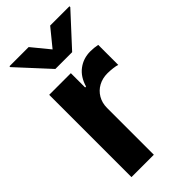

<svg xmlns="http://www.w3.org/2000/svg" viewBox="-234 -813 875 875"><g transform="rotate(-45 204.0 -375.0)"><path d="M56.9 -530.3H196.5V-438.2H202.4Q216.5 -486.9 250.5 -512.4Q284.5 -538 329.7 -538Q353 -538 375.9 -533.2V-404.1Q366.6 -407.7 348.2 -409.9Q329.8 -412.1 314 -412.1Q281.9 -412.1 256.3 -398.2Q230.7 -384.3 215.9 -359Q201.1 -333.8 201.1 -301.4V0H56.9ZM214.2 -665.7 283.3 -750.4H407.6V-745L268.4 -593.8H160.1L20.9 -745V-750.4H144.7Z"/></g></svg>

Font: Pretendard Std Variable
Style: Regular
Weight: 400
Designer: Base glyphs from Inter by Rasmus Andersson; Hangeul glyphs from Noto Sans CJK(Source Han Sans) by Jang Soo-young and Kan
Foundry: Kil Hyung-jin
Version: Version 1.309;Glyphs 3.2 (3225)